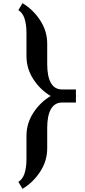

<svg xmlns="http://www.w3.org/2000/svg" viewBox="-20 -974 536 1204"><path d="M95 -910 121 -954Q188 -914 232 -846.5Q276 -779 276 -701V-573Q276 -494 299.5 -453.5Q323 -413 369 -413H456V-331H369Q323 -331 299.5 -290Q276 -249 276 -171V-43Q276 35 232 102.5Q188 170 121 210L95 166Q146 138 146 20V-123Q146 -200 189 -266.5Q232 -333 298 -372Q232 -411 189 -477.5Q146 -544 146 -621V-764Q146 -882 95 -910Z"/></svg>

Font: InknutAntiqua
Style: Medium
Weight: 500
Designer: Claus Eggers Srensen
Foundry: Claus Eggers Srensen
Version: Version 1.000; ttfautohint (v1.2) -l 7 -r 28 -G 50 -x 13 -D 